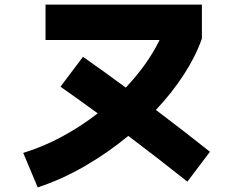

<svg xmlns="http://www.w3.org/2000/svg" viewBox="-20 -766 1040 835"><path d="M144 49 81 -101Q169 -128 251 -172.5Q333 -217 405 -273Q324 -332 243 -389L341 -519Q435 -453 527 -385Q623 -487 674 -592H178V-746H858V-598Q831 -521 779.5 -441.5Q728 -362 658 -288Q777 -198 893 -106L795 24Q668 -77 538 -175Q451 -103 350.5 -44.5Q250 14 144 49Z"/></svg>

Font: Murecho ExtraBold
Style: Regular
Weight: 800
Designer: Neil Summerour
Foundry: Positype
Version: Version 1.010; ttfautohint (v1.8.3)